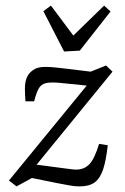

<svg xmlns="http://www.w3.org/2000/svg" viewBox="-20 -659 445 686"><path d="M39 7 12 -14 311 -379 312 -351 193 -363Q161 -366 144 -362Q127 -358 118.5 -343Q110 -328 102 -297H71Q70 -310 69.5 -321Q69 -332 69 -342Q69 -365 75.5 -381Q82 -397 96 -407Q107 -415 118 -417.5Q129 -420 143 -420Q160 -420 187 -417Q214 -414 239 -411L304 -403L359 -425L382 -403L85 -39L93 -73L214 -57Q224 -56 234.5 -54.5Q245 -53 252 -53Q281 -53 299.5 -72.5Q318 -92 334 -145L365 -140Q359 -86 348.5 -54Q338 -22 318.5 -7.5Q299 7 264 7Q245 7 225.5 3Q206 -1 183 -5L94 -23ZM375 -618 265 -478 209 -475 135 -619 162 -639 242 -532 352 -639Z"/></svg>

Font: Yrsa Light
Style: Italic
Weight: 300
Italic angle: -7.10001°
Designer: Anna Giedrys (Yrsa+Rasa design), David Brezina (Yrsa art-direction, Rasa art-direction, design)
Foundry: Rosetta Type Foundry
Version: Version 2.004